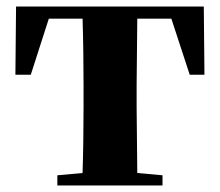

<svg xmlns="http://www.w3.org/2000/svg" viewBox="-20 -566 671 586"><path d="M231 0H476V-31L399 -38L397 -238V-308L399 -509H503L559 -338H604L602 -546H29L27 -338H74L129 -509H232C234 -451 235 -364 235 -308V-238C235 -182 234 -96 232 -38L155 -31V0Z"/></svg>

Font: Noto Serif CJK HK Black
Style: Regular
Weight: 900
Designer: Ryoko NISHIZUKA 西塚涼子 (kana & ideographs); Frank Grießhammer (Latin, Greek & Cyrillic); Wenlong ZHANG 张文龙 (bopomofo); San
Foundry: Adobe
Version: Version 2.001;hotconv 1.1.0;makeotfexe 2.6.0